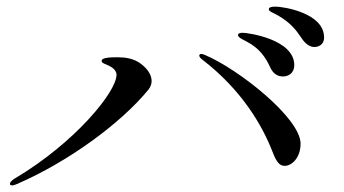

<svg xmlns="http://www.w3.org/2000/svg" viewBox="-20 -696 1040 580"><path d="M929 -554C940 -554 959 -559 959 -583C959 -657 836 -676 812 -676C800 -676 792 -674 792 -668C792 -661 807 -657 822 -648C858 -626 872 -609 893 -578C903 -563 917 -554 929 -554ZM835 -465C851 -465 869 -475 869 -499C869 -578 728 -597 713 -597C705 -597 699 -595 699 -590C699 -583 711 -578 724 -571C763 -551 782 -524 797 -491C806 -472 820 -465 835 -465ZM840 -195C862 -195 888 -220 888 -262C888 -339 701 -487 599 -530C595 -532 591 -533 588 -533C584 -533 582 -531 582 -528C582 -524 586 -520 591 -516C712 -423 773 -315 803 -238C815 -207 824 -195 840 -195ZM17 -136C21 -136 26 -138 31 -140C186 -207 346 -324 429 -426C435 -434 438 -443 438 -451C438 -469 427 -487 406 -503C384 -520 357 -523 336 -523C318 -523 287 -523 287 -512C287 -505 298 -503 310 -497C322 -491 332 -482 332 -470C332 -419 207 -265 25 -157C12 -149 10 -144 10 -140C10 -137 14 -136 17 -136Z"/></svg>

Font: Shippori Mincho OTF
Style: Regular
Weight: 400
Designer: FONTDASU
Foundry: FONTDASU / Google Inc. / but / Adobe
Version: Version 3.300;hotconv 1.0.109;makeotfexe 2.5.65596